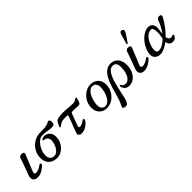

<svg xmlns="http://www.w3.org/2000/svg" viewBox="167 -2037 3499 3499"><g transform="rotate(-45 1916.5 -287.0)"><path d="M121 12Q51 12 27.5 -30Q4 -72 26 -133Q30 -144 42 -176.5Q54 -209 69.5 -251Q85 -293 100.5 -335.5Q116 -378 128 -411.5Q140 -445 144 -458Q151 -478 166.5 -489.5Q182 -501 216 -499Q247 -498 256.5 -482Q266 -466 258 -446Q254 -436 241.5 -405.5Q229 -375 212.5 -334Q196 -293 179 -251.5Q162 -210 148.5 -178Q135 -146 130 -133Q116 -99 125 -84Q134 -69 158 -69Q184 -69 211 -78.5Q238 -88 262.5 -102.5Q287 -117 303 -130Q313 -139 323.5 -135Q334 -131 339 -121.5Q344 -112 337 -102Q328 -89 307 -70Q286 -51 256.5 -32Q227 -13 192.5 -0.5Q158 12 121 12Z M620 12Q550 12 500.5 -16Q451 -44 425.5 -93Q400 -142 400 -204Q400 -268 424 -327.5Q448 -387 492.5 -434.5Q537 -482 598 -509.5Q659 -537 732 -537Q735 -537 741 -537Q776 -537 817.5 -538.5Q859 -540 897.5 -548Q936 -556 961 -575Q978 -589 997 -574Q1016 -559 1016 -521Q1016 -482 999.5 -466.5Q983 -451 942 -451Q907 -451 876 -456.5Q845 -462 808 -467Q771 -472 717 -472Q675 -472 636 -444.5Q597 -417 566 -372.5Q535 -328 517 -276Q499 -224 499 -175Q499 -111 529.5 -81Q560 -51 604 -51Q646 -51 677.5 -76Q709 -101 730 -139Q751 -177 762 -217Q773 -257 773 -286Q773 -337 746.5 -364Q720 -391 676 -389Q666 -389 662 -402.5Q658 -416 674 -426Q700 -440 734.5 -440Q769 -440 802 -422.5Q835 -405 857 -369Q879 -333 879 -275Q879 -218 859 -166.5Q839 -115 803.5 -75Q768 -35 721 -11.5Q674 12 620 12Z M1252 12Q1212 12 1193 -12.5Q1174 -37 1188 -72Q1191 -79 1202.5 -109Q1214 -139 1230 -180Q1246 -221 1262 -263.5Q1278 -306 1290 -339.5Q1302 -373 1306 -387Q1308 -395 1304 -401Q1300 -407 1288 -407Q1272 -407 1251.5 -406.5Q1231 -406 1213.5 -405.5Q1196 -405 1188 -404Q1148 -399 1122.5 -383Q1097 -367 1071 -346Q1063 -339 1052.5 -345Q1042 -351 1047 -365Q1051 -375 1059.5 -392.5Q1068 -410 1078 -428.5Q1088 -447 1096 -458Q1112 -481 1161 -490.5Q1210 -500 1270 -500Q1331 -500 1373 -496.5Q1415 -493 1450 -489.5Q1485 -486 1523 -486Q1561 -486 1582.5 -499.5Q1604 -513 1617 -523Q1627 -532 1635.5 -528.5Q1644 -525 1643 -512Q1641 -486 1630 -454Q1619 -422 1609 -407Q1601 -395 1588 -391.5Q1575 -388 1557 -389Q1541 -390 1514 -391Q1487 -392 1458.5 -393Q1430 -394 1410 -394Q1392 -394 1385 -379Q1381 -370 1371.5 -345.5Q1362 -321 1350 -289Q1338 -257 1326 -225Q1314 -193 1305.5 -169.5Q1297 -146 1294 -138Q1281 -97 1320 -97Q1336 -97 1359 -106Q1382 -115 1403.5 -127.5Q1425 -140 1436 -149Q1447 -158 1460 -152Q1473 -146 1468 -128Q1464 -112 1445.5 -88Q1427 -64 1397.5 -41.5Q1368 -19 1331 -3.5Q1294 12 1252 12Z M1909 12Q1846 13 1797 -16Q1748 -45 1723 -100Q1698 -155 1706 -232Q1713 -286 1737 -335.5Q1761 -385 1799.5 -424Q1838 -463 1887.5 -486Q1937 -509 1994 -509Q2055 -510 2103.5 -482Q2152 -454 2178 -399.5Q2204 -345 2195 -265Q2189 -209 2164 -159.5Q2139 -110 2100 -71.5Q2061 -33 2012 -11Q1963 11 1909 12ZM1911 -35Q1955 -36 1992 -72.5Q2029 -109 2054.5 -168Q2080 -227 2088 -293Q2096 -353 2084.5 -390.5Q2073 -428 2049 -445.5Q2025 -463 1994 -462Q1948 -462 1911 -424.5Q1874 -387 1849.5 -328.5Q1825 -270 1816 -203Q1803 -115 1831.5 -74.5Q1860 -34 1911 -35Z M2145 229Q2117 225 2110 207Q2103 189 2120 159Q2143 120 2161.5 65Q2180 10 2197.5 -54Q2215 -118 2235 -183.5Q2255 -249 2280 -309Q2305 -369 2338.5 -416.5Q2372 -464 2417.5 -491.5Q2463 -519 2523 -519Q2579 -519 2622.5 -491.5Q2666 -464 2691 -413.5Q2716 -363 2716 -294Q2716 -196 2682 -127.5Q2648 -59 2595 -23.5Q2542 12 2484 12Q2440 12 2412 -4.5Q2384 -21 2370 -47Q2356 -73 2352 -100Q2350 -115 2363 -118.5Q2376 -122 2380 -111Q2388 -91 2406.5 -76Q2425 -61 2456 -61Q2504 -61 2539.5 -98Q2575 -135 2594 -197.5Q2613 -260 2613 -338Q2613 -397 2592 -430Q2571 -463 2518 -463Q2477 -463 2445 -435Q2413 -407 2389 -359.5Q2365 -312 2346 -253Q2327 -194 2312.5 -131Q2298 -68 2285.5 -8Q2273 52 2261.5 100.5Q2250 149 2237 178Q2224 209 2203.5 222Q2183 235 2145 229Z M2867 12Q2797 12 2773.5 -30Q2750 -72 2772 -133Q2776 -144 2788 -176.5Q2800 -209 2815.5 -251Q2831 -293 2846.5 -335.5Q2862 -378 2874 -411.5Q2886 -445 2890 -458Q2897 -478 2912.5 -489.5Q2928 -501 2962 -499Q2993 -498 3002.5 -482Q3012 -466 3004 -446Q3000 -436 2987.5 -405.5Q2975 -375 2958.5 -334Q2942 -293 2925 -251.5Q2908 -210 2894.5 -178Q2881 -146 2876 -133Q2862 -99 2871 -84Q2880 -69 2904 -69Q2930 -69 2957 -78.5Q2984 -88 3008.5 -102.5Q3033 -117 3049 -130Q3059 -139 3069.5 -135Q3080 -131 3085 -121.5Q3090 -112 3083 -102Q3074 -89 3053 -70Q3032 -51 3002.5 -32Q2973 -13 2938.5 -0.5Q2904 12 2867 12ZM3002 -555Q2995 -552 2988.5 -555.5Q2982 -559 2980 -565Q2981 -569 2986.5 -589.5Q2992 -610 3000 -638.5Q3008 -667 3017 -696.5Q3026 -726 3033 -748.5Q3040 -771 3044 -778Q3052 -794 3066.5 -802Q3081 -810 3103 -799Q3126 -789 3128.5 -772.5Q3131 -756 3123 -741Q3120 -733 3107.5 -713Q3095 -693 3078 -667.5Q3061 -642 3044.5 -617.5Q3028 -593 3016 -575.5Q3004 -558 3002 -555Z M3282 7Q3246 7 3215 -7.5Q3184 -22 3165 -50Q3146 -78 3146 -118Q3146 -169 3164.5 -223Q3183 -277 3215.5 -327Q3248 -377 3290.5 -417Q3333 -457 3381 -480.5Q3429 -504 3478 -504Q3540 -504 3570 -454.5Q3600 -405 3584 -322Q3575 -274 3572 -232Q3610 -281 3641 -338Q3672 -395 3693 -456Q3703 -487 3724.5 -497Q3746 -507 3773 -502Q3796 -498 3801.5 -482.5Q3807 -467 3793 -441Q3750 -361 3693 -285.5Q3636 -210 3573 -149Q3580 -113 3596.5 -93Q3613 -73 3641 -73Q3658 -73 3669 -76.5Q3680 -80 3687 -85Q3694 -90 3703 -85.5Q3712 -81 3708 -67Q3701 -42 3676.5 -17.5Q3652 7 3603 7Q3567 7 3539.5 -20Q3512 -47 3507 -91Q3449 -46 3391.5 -19.5Q3334 7 3282 7ZM3313 -61Q3360 -61 3412.5 -90Q3465 -119 3515 -168Q3523 -204 3528 -250Q3533 -296 3531 -339Q3529 -382 3516.5 -409.5Q3504 -437 3477 -437Q3440 -437 3406.5 -416.5Q3373 -396 3346 -362Q3319 -328 3299 -287Q3279 -246 3268.5 -205Q3258 -164 3258 -130Q3258 -61 3313 -61Z"/></g></svg>

Font: Zen Old Mincho SemiBold
Style: Regular
Weight: 600
Version: Version 1.500